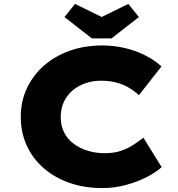

<svg xmlns="http://www.w3.org/2000/svg" viewBox="-20 -950 910 980"><path d="M501 10Q412 10 336.5 -16Q261 -42 204.5 -90.5Q148 -139 117 -206Q86 -273 86 -354Q86 -434 118 -501Q150 -568 206 -616.5Q262 -665 337.5 -691.5Q413 -718 502 -718Q561 -718 616.5 -705Q672 -692 720 -668Q768 -644 804 -611L689 -464Q668 -484 640 -501Q612 -518 576.5 -528Q541 -538 495 -538Q455 -538 418.5 -526Q382 -514 353 -490.5Q324 -467 307 -432.5Q290 -398 290 -352Q290 -308 307.5 -273.5Q325 -239 357 -215.5Q389 -192 429.5 -180Q470 -168 516 -168Q562 -168 598 -180.5Q634 -193 662 -211.5Q690 -230 712 -247L805 -97Q777 -71 729.5 -46.5Q682 -22 623 -6Q564 10 501 10ZM449 -754 309 -863 363 -930 514 -856H484L635 -930L689 -863L549 -754Z"/></svg>

Font: Lexend Giga ExtraBold
Style: Regular
Weight: 800
Designer: Bonnie Shaver-Troup, Thomas Jockin
Foundry: Lexend
Version: Version 1.007